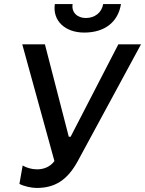

<svg xmlns="http://www.w3.org/2000/svg" viewBox="-20 -919 717 949"><path d="M161 10C252 10 313 -29 364 -122L677 -700H565L329 -243H320L202 -700H90L249 -123C228 -94 196 -82 163 -82C137 -82 110 -90 92 -101L76 -10C99 2 136 10 161 10ZM396 -758C500 -758 564 -812 578 -899H490C483 -857 449 -830 404 -830C362 -830 332 -858 339 -899H251C239 -815 303 -758 396 -758Z"/></svg>

Font: Fixel Display Medium
Style: Italic
Weight: 500
Italic angle: -10°
Designer: AlfaBravo + MacPaw
Foundry: Kyrylo Tkachov, Marchela Mozhyna, Serhii Makarenko, Maria Weinstein, Zakhar Kryvoshyya
Version: Version 1.210;Glyphs 3.2 (3217)